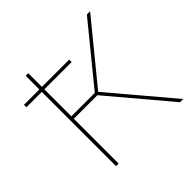

<svg xmlns="http://www.w3.org/2000/svg" viewBox="-172 -875 1051 1051"><g transform="rotate(-45 353.0 -350.0)"><path d="M40 -594H390V-575H40ZM353 -357 371 -365 679 0H654ZM159 -700H179V0H159ZM171 -366H375V-347H171ZM353 -357 633 -700H658L371 -349Z"/></g></svg>

Font: iiserrat Thin
Style: Regular
Weight: 100
Designer: Akira Ohta
Foundry: Akira Ohta
Version: Version 1.200;Glyphs 3.3.1 (3343)